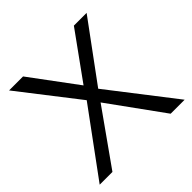

<svg xmlns="http://www.w3.org/2000/svg" viewBox="-176 -856 1019 1019"><g transform="rotate(-45 333.5 -347.0)"><path d="M14.2 0 282.2 -365.2V-366.2L27.8 -693.8H132.8L326.2 -433.1L514.2 -693.8H609.9L369.1 -366.2V-365.2L651.9 0H546.9L326.2 -305.2L109.9 0Z"/></g></svg>

Font: CMU Sans Serif
Style: Medium
Weight: 500
Version: Version 0.7.0